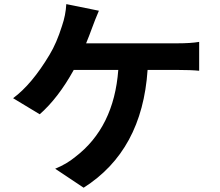

<svg xmlns="http://www.w3.org/2000/svg" viewBox="-20 -834 1040 909"><path d="M387.7 -628.9H819.3Q883.8 -628.9 922.9 -635.7V-499Q885.7 -502.9 819.3 -502.9H678.7Q653.3 -121.1 376 54.7L241.2 -35.2Q295.9 -57.6 335.9 -90.8Q519.5 -230.5 540 -502.9H329.1Q255.9 -370.1 168 -293L42 -369.1Q130.9 -434.6 214.8 -575.2Q248 -629.9 273.4 -710.9Q291 -761.7 293.9 -814.5L448.2 -783.2Q428.7 -737.3 416 -702.1Q403.3 -667 387.7 -628.9Z"/></svg>

Font: GenEi Gothic M Regular
Style: Bold
Weight: 700
Designer: o_tamon (Modified); [Source Han Sans]
Ryoko NISHIZUKA  (kana & ideographs); Paul D. Hunt (Latin, Greek & Cyrillic); Wenl
Version: Version 1.1a;Original Version 1.004